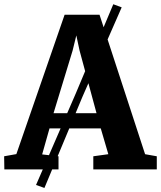

<svg xmlns="http://www.w3.org/2000/svg" viewBox="-35 -818 777 927"><path d="M139 75 330.5 -366 512 -797.5 552.5 -782.5 363 -350.5 179.5 89.5ZM44 -74 277 -747H445.5L665.5 -73.5L722 -63.5V0H415.5V-63.5L488 -73.5L451.5 -198H204L168.5 -72.5L247.5 -63.5V0H-14L-15 -63.5ZM431 -271.5 349 -574.5 333.5 -647 315.5 -573.5 223.5 -271.5Z"/></svg>

Font: Merriweather ExtraBold
Style: Regular
Weight: 800
Version: Version 2.100